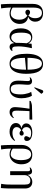

<svg xmlns="http://www.w3.org/2000/svg" viewBox="1738 -2564 1047 4564"><g transform="rotate(90 2262.0 -282.5)"><path d="M92 221 83 216Q81 195 79.5 169Q78 143 76.5 115Q75 87 74 59.5Q73 32 73 9V-538Q73 -657 130 -719.5Q187 -782 296 -782Q357 -782 402 -759Q447 -736 471.5 -694.5Q496 -653 496 -597Q496 -539 468.5 -497Q441 -455 384 -429V-427Q437 -420 473.5 -393.5Q510 -367 529.5 -325.5Q549 -284 549 -229Q549 -158 517.5 -103Q486 -48 431 -17Q376 14 304 14Q267 14 226 3.5Q185 -7 162 -22H160Q160 8 161.5 37.5Q163 67 165.5 97Q168 127 171.5 156.5Q175 186 180 214ZM299 -13Q345 -13 378.5 -38.5Q412 -64 430.5 -110.5Q449 -157 449 -218Q449 -283 424 -332.5Q399 -382 352 -409Q331 -384 312 -373Q293 -362 272 -362Q245 -362 228.5 -377.5Q212 -393 212 -418Q212 -443 228 -458Q244 -473 270 -473Q291 -473 312 -462.5Q333 -452 350 -432Q384 -470 398.5 -507Q413 -544 413 -590Q413 -670 380.5 -712.5Q348 -755 287 -755Q220 -755 190.5 -705Q161 -655 161 -543V-61Q181 -41 221 -27Q261 -13 299 -13Z M847 14Q788 14 744 -18.5Q700 -51 677 -111Q654 -171 654 -252Q654 -379 710.5 -452.5Q767 -526 866 -526Q915 -526 954 -501Q993 -476 1012 -433H1014L1021 -510L1119 -517L1126 -512Q1116 -472 1108 -430.5Q1100 -389 1094.5 -348Q1089 -307 1086 -268.5Q1083 -230 1083 -194Q1083 -138 1088.5 -106Q1094 -74 1108 -61Q1122 -48 1146 -48Q1156 -48 1167 -50Q1178 -52 1188 -56L1193 -42Q1173 -14 1148.5 0Q1124 14 1097 14Q1055 14 1032.5 -13Q1010 -40 1006 -94H1003Q987 -59 964 -35Q941 -11 911.5 1.5Q882 14 847 14ZM876 -25Q913 -25 947 -55.5Q981 -86 999 -135Q999 -169 999.5 -204.5Q1000 -240 1001.5 -274Q1003 -308 1004.5 -338Q1006 -368 1009 -393Q990 -443 956 -471Q922 -499 880 -499Q837 -499 809.5 -474.5Q782 -450 769 -397Q756 -344 756 -260Q756 -178 768.5 -126Q781 -74 807.5 -49.5Q834 -25 876 -25Z M1494 14Q1415 14 1363 -30.5Q1311 -75 1285 -164.5Q1259 -254 1259 -387Q1259 -515 1287 -603Q1315 -691 1369.5 -736.5Q1424 -782 1504 -782Q1619 -782 1677 -682.5Q1735 -583 1735 -385Q1735 -257 1707 -168Q1679 -79 1625 -32.5Q1571 14 1494 14ZM1501 -14Q1536 -14 1562 -35Q1588 -56 1604.5 -100.5Q1621 -145 1629 -214Q1637 -283 1637 -378L1355 -351Q1356 -237 1372 -162Q1388 -87 1420 -50.5Q1452 -14 1501 -14ZM1355 -413H1637Q1637 -589 1601.5 -672Q1566 -755 1492 -755Q1457 -755 1431 -734.5Q1405 -714 1388.5 -671.5Q1372 -629 1363.5 -564.5Q1355 -500 1355 -413Z M2091 14Q1992 14 1944.5 -36.5Q1897 -87 1897 -194Q1897 -248 1899.5 -284Q1902 -320 1904.5 -351Q1907 -382 1907 -421Q1907 -449 1898 -461.5Q1889 -474 1868 -474Q1858 -474 1846.5 -471Q1835 -468 1824 -461L1817 -475Q1838 -499 1861 -510Q1884 -521 1909 -521Q1950 -521 1972.5 -497Q1995 -473 1995 -430Q1995 -399 1993.5 -374.5Q1992 -350 1990 -326Q1988 -302 1986.5 -274Q1985 -246 1985 -207Q1985 -136 1996 -93.5Q2007 -51 2032 -32.5Q2057 -14 2097 -14Q2166 -14 2195 -70Q2224 -126 2224 -255Q2224 -299 2216.5 -345Q2209 -391 2195.5 -432Q2182 -473 2164 -500L2252 -517L2259 -512Q2278 -481 2290.5 -442.5Q2303 -404 2309.5 -360.5Q2316 -317 2316 -270Q2316 -180 2289.5 -116.5Q2263 -53 2213 -19.5Q2163 14 2091 14ZM2070 -573 2055 -580 2114 -743Q2123 -769 2132 -777.5Q2141 -786 2158 -786Q2173 -786 2184.5 -776.5Q2196 -767 2208 -746V-737Z M2646 14Q2588 14 2557.5 -19.5Q2527 -53 2527 -116Q2527 -138 2530 -173Q2533 -208 2537.5 -253Q2542 -298 2549 -350.5Q2556 -403 2565 -459H2377L2381 -487Q2396 -494 2412.5 -499.5Q2429 -505 2445 -509.5Q2461 -514 2475.5 -516Q2490 -518 2500 -518L2824 -526V-465L2816 -459H2622Q2621 -434 2619 -401Q2617 -368 2616 -332.5Q2615 -297 2613.5 -262Q2612 -227 2611.5 -197Q2611 -167 2611 -146Q2611 -96 2628.5 -71.5Q2646 -47 2682 -47Q2711 -47 2732.5 -56.5Q2754 -66 2776 -88L2789 -74Q2754 -25 2722 -5.5Q2690 14 2646 14Z M3111 14Q3050 14 3003.5 -4.5Q2957 -23 2931 -56.5Q2905 -90 2905 -133Q2905 -186 2936.5 -220.5Q2968 -255 3028 -269V-270Q2974 -280 2944 -309.5Q2914 -339 2914 -383Q2914 -426 2940.5 -458Q2967 -490 3014.5 -508Q3062 -526 3124 -526Q3220 -526 3276 -491Q3332 -456 3332 -395Q3332 -366 3316.5 -350Q3301 -334 3274 -334Q3247 -334 3232 -346Q3217 -358 3217 -381Q3217 -390 3220 -399.5Q3223 -409 3231.5 -426Q3240 -443 3255 -471Q3237 -485 3206.5 -492Q3176 -499 3140 -499Q3076 -499 3039 -469Q3002 -439 3002 -388Q3002 -348 3020 -323Q3038 -298 3079 -281Q3103 -304 3119 -313Q3135 -322 3153 -322Q3175 -322 3189.5 -308Q3204 -294 3204 -273Q3204 -251 3189.5 -237Q3175 -223 3149 -223Q3131 -223 3114 -232.5Q3097 -242 3078 -263Q3039 -242 3020.5 -216Q3002 -190 3002 -154Q3002 -109 3038.5 -82Q3075 -55 3139 -55Q3176 -55 3209 -62.5Q3242 -70 3269.5 -84Q3297 -98 3315 -117L3330 -103Q3303 -65 3270 -38.5Q3237 -12 3197 1Q3157 14 3111 14Z M3445 221 3436 216Q3433 183 3431 143Q3429 103 3427.5 61.5Q3426 20 3426 -19V-273Q3426 -348 3455.5 -405Q3485 -462 3537 -494Q3589 -526 3657 -526Q3765 -526 3825.5 -457.5Q3886 -389 3886 -266Q3886 -186 3855 -122Q3824 -58 3770 -22Q3716 14 3648 14Q3625 14 3600 9.5Q3575 5 3553 -3Q3531 -11 3515 -21H3514Q3514 11 3515 42Q3516 73 3518.5 102.5Q3521 132 3525 160Q3529 188 3533 214ZM3643 -13Q3688 -13 3720 -42Q3752 -71 3769.5 -125Q3787 -179 3787 -252Q3787 -375 3753.5 -437Q3720 -499 3652 -499Q3585 -499 3549.5 -442Q3514 -385 3514 -276V-62Q3529 -48 3550 -37Q3571 -26 3596 -19.5Q3621 -13 3643 -13Z M4442 221 4350 214Q4356 183 4359.5 154.5Q4363 126 4365 97Q4367 68 4367.5 36Q4368 4 4368 -36V-352Q4368 -423 4346 -451.5Q4324 -480 4270 -480Q4233 -480 4204.5 -462Q4176 -444 4159.5 -413Q4143 -382 4143 -341V0H4050V-425Q4050 -451 4040.5 -462.5Q4031 -474 4011 -474Q3991 -474 3966 -461L3959 -475Q3981 -499 4004 -510Q4027 -521 4054 -521Q4094 -521 4113 -496Q4132 -471 4136 -416H4139Q4154 -449 4179 -474Q4204 -499 4236 -512.5Q4268 -526 4303 -526Q4379 -526 4420 -481Q4461 -436 4461 -355V-21Q4461 20 4460 56.5Q4459 93 4457 131Q4455 169 4451 216Z"/></g></svg>

Font: Literata 60pt
Style: Regular
Weight: 400
Designer: Latin by Veronika Burian and Jose Scaglione. Greek by Irene Vlachou. Cyrillic by Vera Evstafieva.
Foundry: TypeTogether
Version: Version 3.002